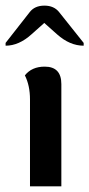

<svg xmlns="http://www.w3.org/2000/svg" viewBox="-48 -656 315 676"><path d="M57.6 0V-305.7Q57.6 -355 39.6 -390.6Q64 -421.4 109.4 -421.4Q168 -421.4 168 -359.9V0ZM246.6 -495.1Q197.8 -495.1 152.8 -535.2L107.9 -575.2L63 -535.2Q18.6 -495.1 -28.3 -495.1V-504.9L56.6 -613.3Q74.2 -636.2 108.4 -636.2Q142.1 -636.2 160.2 -613.3L246.6 -504.9Z"/></svg>

Font: ALMAS
Style: Bold
Weight: 700
Designer: ALMAS Font/ by Husham Jawad Kadhim, derived from the Bainsely font by/ Paul James MIller
Foundry: High-Logic / Made with FontCreator
Version: Version 1.411;September 19, 2021;FontCreator 14.0.0.2814 32-